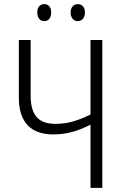

<svg xmlns="http://www.w3.org/2000/svg" viewBox="-20 -907 603 927"><path d="M417 0V-305Q370 -281 327 -269.5Q284 -258 237 -258Q155 -258 113 -303Q71 -348 71 -434V-714H128V-444Q128 -376 156.5 -342.5Q185 -309 247 -309Q291 -309 330.5 -320Q370 -331 417 -354V-714H474V0ZM194 -887Q209 -887 218 -876.5Q227 -866 227 -847Q227 -827 218 -816Q209 -805 194 -805Q178 -805 169 -816.5Q160 -828 160 -847Q160 -866 169 -876.5Q178 -887 194 -887ZM355 -887Q371 -887 380.5 -876.5Q390 -866 390 -847Q390 -828 380.5 -816.5Q371 -805 355 -805Q340 -805 330.5 -816.5Q321 -828 321 -847Q321 -865 330.5 -876Q340 -887 355 -887Z"/></svg>

Font: Noto Sans Display Light Narrow
Style: Regular
Weight: 300
Width: 4
Designer: Monotype Design team
Foundry: Monotype Imaging Inc.
Version: Version 1.000